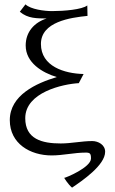

<svg xmlns="http://www.w3.org/2000/svg" viewBox="-20 -707 528 882"><path d="M25 -155C25 -47 119 7 217 7C270 7 321 -6 374 -6C393 -6 398 -2 398 21C398 62 282 110 275 110C276 112 292 139 311 155C358 123 463 52 463 -10C463 -42 431 -59 404 -59C355 -59 308 -48 259 -48C173 -48 96 -68 96 -164C96 -283 269 -321 342 -325L364 -367C276 -369 168 -402 168 -505C168 -607 303 -626 382 -634L381 -682C357 -663 274 -656 219 -656C184 -656 121 -664 97 -687L71 -653C109 -621 149 -623 194 -622C138 -604 98 -561 98 -498C98 -419 174 -373 241 -353C147 -325 25 -270 25 -155Z"/></svg>

Font: KpMath
Style: Sans
Weight: 400
Version: Version 0.64